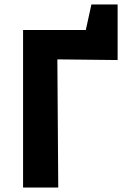

<svg xmlns="http://www.w3.org/2000/svg" viewBox="-20 -837 550 857"><path d="M83 0V-703H363L388 -817H505V-569L236 -572L240 0Z"/></svg>

Font: Ruda SemiBold
Style: Bold
Weight: 900
Designer: Mariela Monsalve and Angelina Sanchez
Foundry: Mariela Monsalve and Angelina Sanchez
Version: Version 2.000